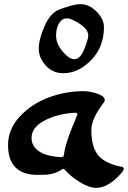

<svg xmlns="http://www.w3.org/2000/svg" viewBox="-20 -848 620 931"><path d="M287 -493Q236 -493 202 -530Q168 -567 168 -612Q168 -657 196 -721.5Q224 -786 270 -803Q338 -828 369 -828Q412 -828 448 -792Q484 -756 484 -716Q484 -620 422 -556.5Q360 -493 287 -493ZM341 -561Q369 -561 388.5 -609.5Q408 -658 408 -676Q408 -705 367 -732Q326 -759 305 -759Q280 -759 266 -734.5Q252 -710 252 -676Q252 -636 283.5 -598.5Q315 -561 341 -561ZM423 -218Q423 -133 457.5 -93.5Q492 -54 571 -39Q580 -38 580 -29Q580 -23 573 -14Q508 63 446 63Q413 63 368.5 36Q324 9 294 -25Q286 -33 279 -26Q262 -14 242 -8Q222 -2 207.5 -1Q193 0 163 0Q19 0 19 -145Q19 -222 76.5 -283.5Q134 -345 216.5 -375.5Q299 -406 385 -406Q410 -406 440 -397.5Q470 -389 483 -376Q488 -371 488 -363Q488 -358 484 -352Q423 -273 423 -218ZM133 -179Q133 -138 170.5 -113.5Q208 -89 278 -86Q288 -86 290 -97Q296 -155 354 -289Q357 -295 353 -298.5Q349 -302 340 -301Q257 -296 195 -263Q133 -230 133 -179Z"/></svg>

Font: Joscelyn
Style: Regular
Weight: 400
Designer: Peter S. Baker
Version: Version 1.012